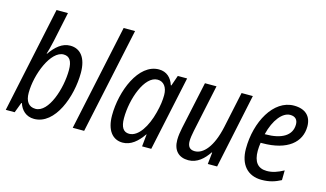

<svg xmlns="http://www.w3.org/2000/svg" viewBox="-89 -1041 2260 1332"><g transform="rotate(15 1041.5 -375.0)"><path d="M218 10C369 10 450 -212 450 -383C450 -490 404 -546 331 -546C273 -546 228 -506 189 -450H186C190 -462 203 -508 212 -551L256 -760H174L13 0H77L105 -74H109C124 -27 160 10 218 10ZM210 -60C160 -60 136 -96 136 -155C136 -290 211 -475 302 -475C345 -475 365 -444 365 -380C365 -246 304 -60 210 -60Z M494 0H576L738 -760H656Z M882 -61C841 -61 820 -92 820 -157C820 -296 884 -475 977 -475C1021 -475 1048 -439 1048 -383C1048 -347 1043 -306 1029 -253C1003 -151 949 -61 882 -61ZM854 10C913 10 960 -31 999 -88H1001L992 0H1058L1172 -536H1105L1079 -461H1075C1059 -511 1024 -546 968 -546C821 -546 735 -328 735 -154C735 -48 781 10 854 10Z M1326 10C1389 10 1436 -34 1469 -84H1473L1464 0H1531L1644 -536H1563L1508 -277C1476 -129 1414 -62 1353 -62C1316 -62 1301 -84 1301 -121C1301 -141 1305 -166 1311 -196L1383 -536H1300L1227 -195C1221 -166 1216 -135 1216 -107C1216 -31 1257 10 1326 10Z M1852 10C1908 10 1948 -3 1990 -25L1991 -95C1946 -71 1912 -59 1871 -59C1806 -59 1775 -100 1775 -178C1775 -197 1777 -218 1780 -237H1792C1973 -237 2064 -317 2064 -430C2064 -504 2019 -546 1938 -546C1791 -546 1692 -364 1692 -171C1692 -58 1751 10 1852 10ZM1792 -302C1818 -409 1874 -477 1929 -477C1967 -477 1984 -455 1984 -423C1984 -343 1913 -302 1797 -302Z"/></g></svg>

Font: Noto Sans Display SemiCondensed
Style: Italic
Weight: 400
Width: 4
Italic angle: -12°
Designer: Monotype Design Team
Foundry: Monotype Imaging Inc.
Version: Version 1.900